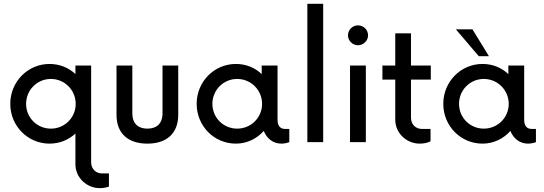

<svg xmlns="http://www.w3.org/2000/svg" viewBox="-20 -750 2872 1013"><path d="M517.1 165C486.8 165 460.9 141.6 460.9 106V-404.3H377.9V-359.4C342.3 -392.6 294.9 -412.6 241.2 -412.6C126.5 -412.6 34.2 -318.8 34.2 -202.1C34.2 -85.4 126.5 7.8 241.2 7.8C294.9 7.8 342.3 -12.2 377.9 -45.4V116.7C377.9 187 437 242.7 506.8 242.7C524.4 242.7 542 239.3 554.7 234.4V165ZM248.5 -71.3C175.8 -71.3 117.7 -128.9 117.7 -202.1C117.7 -274.9 175.8 -333.5 248.5 -333.5C320.8 -333.5 379.4 -274.9 379.4 -202.1C379.4 -128.9 320.8 -71.3 248.5 -71.3Z M757.8 7.8C857.4 7.8 920.4 -44.4 920.4 -144.5V-404.3H837.4V-152.8C837.4 -95.2 804.2 -71.3 757.8 -71.3C711.4 -71.3 678.2 -95.2 678.2 -152.8V-404.3H594.7V-144.5C594.7 -44.4 657.2 7.8 757.8 7.8Z M1483.4 -69.8C1463.4 -69.8 1444.3 -81.1 1444.3 -117.7V-404.3H1360.8V-358.9C1325.7 -392.6 1278.3 -412.6 1224.6 -412.6C1109.4 -412.6 1017.6 -318.8 1017.6 -202.1C1017.6 -85.4 1109.4 7.8 1224.6 7.8C1283.7 7.8 1335.4 -18.6 1371.6 -59.1C1387.7 -18.6 1421.4 7.8 1464.4 7.8C1477.1 7.8 1491.2 5.4 1506.3 0V-69.8ZM1231.4 -71.3C1158.7 -71.3 1100.6 -128.9 1100.6 -202.1C1100.6 -274.9 1158.7 -333.5 1231.4 -333.5C1303.7 -333.5 1362.8 -274.9 1362.8 -202.1C1362.8 -128.9 1303.7 -71.3 1231.4 -71.3Z M1601.6 0H1685.1V-730H1601.6Z M1868.7 -511.2C1897.5 -511.2 1921.9 -535.2 1921.9 -563.5C1921.9 -593.3 1897.5 -616.2 1868.7 -616.2C1840.3 -616.2 1815.9 -593.3 1815.9 -563.5C1815.9 -535.2 1840.3 -511.2 1868.7 -511.2ZM1826.7 0H1910.2V-404.3H1826.7Z M2252.9 -330.1V-404.3H2148.4V-574.2H2065.4V-404.3H1997.6V-330.1H2065.4V-118.2C2065.4 -47.9 2124.5 7.8 2194.3 7.8C2217.3 7.8 2241.2 2.4 2251.5 -4.9V-69.8H2205.1C2174.3 -69.8 2148.4 -92.8 2148.4 -128.9V-330.1Z M2559.6 -453.6 2472.7 -595.2H2385.3L2505.9 -453.6ZM2784.7 -69.8C2764.6 -69.8 2745.6 -81.1 2745.6 -117.7V-404.3H2662.1V-358.9C2627 -392.6 2579.6 -412.6 2525.9 -412.6C2410.6 -412.6 2318.8 -318.8 2318.8 -202.1C2318.8 -85.4 2410.6 7.8 2525.9 7.8C2585 7.8 2636.7 -18.6 2672.9 -59.1C2689 -18.6 2722.7 7.8 2765.6 7.8C2778.3 7.8 2792.5 5.4 2807.6 0V-69.8ZM2532.7 -71.3C2460 -71.3 2401.9 -128.9 2401.9 -202.1C2401.9 -274.9 2460 -333.5 2532.7 -333.5C2605 -333.5 2664.1 -274.9 2664.1 -202.1C2664.1 -128.9 2605 -71.3 2532.7 -71.3Z"/></svg>

Font: Now Medium
Style: Regular
Weight: 500
Designer: Alfredo Marco Pradil
Foundry: Alfredo Marco Pradil
Version: Version 1.200;hotconv 1.0.109;makeotfexe 2.5.65596